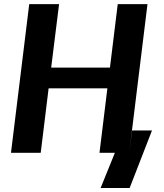

<svg xmlns="http://www.w3.org/2000/svg" viewBox="-20 -745 798 936"><path d="M721 -109 612 171.5H470.5L540 0H465L503.5 -314.5H217L178.5 0H33.5L122.5 -725H268L229.5 -415.5H516L554 -725H699L610 0L624 -109Z"/></svg>

Font: Lato Heavy
Style: Italic
Weight: 800
Italic angle: -7°
Designer: Lukasz Dziedzic
Foundry: tyPoland Lukasz Dziedzic
Version: Version 2.007; 2014-02-27